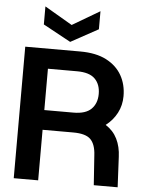

<svg xmlns="http://www.w3.org/2000/svg" viewBox="-61 -970 761 1018"><g transform="rotate(5 320.0 -461.0)"><path d="M51 0V-700H344Q428 -700 483 -671.5Q538 -643 565.5 -594.5Q593 -546 593 -484Q593 -435 571.5 -394Q550 -353 512 -324Q553 -298 573.5 -256.5Q594 -215 596 -161L604 0H477L466 -159Q463 -216 437 -242.5Q411 -269 344 -269H181V0ZM181 -374H336Q401 -374 431 -404Q461 -434 461 -484Q461 -535 431.5 -564.5Q402 -594 336 -594H181ZM286 -746 139 -826V-922L286 -836L432 -922V-826Z"/></g></svg>

Font: HostGroteskBold
Style: Bold
Weight: 700
Designer: Doukan Karapınar based on Poppins by Indian Type Foundry, Jonny Pinhorn
Foundry: Element Type
Version: Version 1.001; ttfautohint (v1.8.4.7-5d5b)